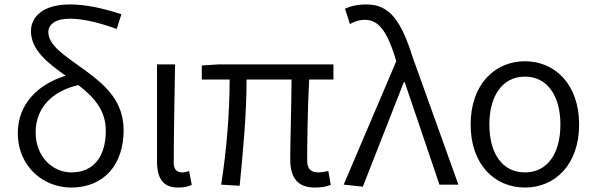

<svg xmlns="http://www.w3.org/2000/svg" viewBox="-20 -829 2673 862"><path d="M299 13C448 13 535 -91 535 -244C535 -375 453 -447 361 -514C272 -579 197 -624 197 -685C197 -717 226 -745 292 -745C344 -745 410 -733 504 -699L525 -765C433 -795 360 -809 294 -809C172 -809 119 -753 119 -689C119 -605 194 -546 275 -489C154 -452 60 -365 60 -232C60 -78 178 13 299 13ZM140 -235C140 -342 212 -420 332 -447C400 -394 455 -336 455 -242C455 -131 404 -55 301 -55C217 -55 140 -124 140 -235Z M780 13C808 13 826 8 841 1L829 -61C817 -57 807 -55 797 -55C775 -55 760 -68 760 -98C760 -234 764 -391 766 -540H685V-104C685 -28 712 13 780 13Z M1395 13C1425 13 1447 8 1465 1L1454 -61C1433 -57 1420 -55 1410 -55C1376 -55 1359 -70 1359 -109C1359 -165 1361 -345 1368 -472H1477V-540H962L886 -535V-472H1011C1011 -322 997 -153 973 0L1056 5C1071 -147 1087 -317 1087 -472H1289C1288 -349 1283 -174 1283 -115C1283 -31 1315 13 1395 13Z M1609 9 1793 -460H1797L1953 0H2038L1832 -574C1783 -729 1732 -809 1627 -809C1582 -809 1553 -801 1529 -790L1551 -721C1569 -731 1589 -740 1619 -740C1682 -740 1718 -683 1752 -578L1759 -554L1523 0Z M2337 13C2471 13 2580 -89 2580 -270C2580 -451 2471 -554 2337 -554C2202 -554 2093 -451 2093 -270C2093 -89 2202 13 2337 13ZM2337 -55C2236 -55 2177 -139 2177 -270C2177 -399 2236 -485 2337 -485C2437 -485 2496 -399 2496 -270C2496 -139 2437 -55 2337 -55Z"/></svg>

Font: Source Han Sans JP Normal
Style: Regular
Weight: 350
Designer: Ryoko NISHIZUKA 西塚涼子 (kana, bopomofo & ideographs); Paul D. Hunt (Latin, Greek & Cyrillic); Sandoll Communications 산돌커뮤니
Foundry: Adobe
Version: Version 2.002;hotconv 1.0.116;makeotfexe 2.5.65601